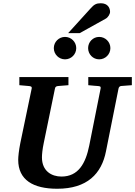

<svg xmlns="http://www.w3.org/2000/svg" viewBox="-20 -1145 831 1181"><path d="M791 -621V-671H523V-621C550 -618 580 -616 580 -616C596 -615 601 -613 599 -601L529 -250C507 -140 462 -59 358 -59C298 -59 238 -92 238 -177C238 -195 241 -227 249 -265L318 -600C320 -612 327 -615 339 -616C339 -616 370 -618 401 -621V-671H99V-621C126 -618 155 -616 155 -616C169 -615 177 -613 175 -601L105 -265C96 -220 92 -181 92 -162C92 -38 184 16 332 16C516 16 605 -76 632 -215L709 -600C711 -609 716 -615 725 -616ZM659 -849C659 -887 628 -918 590 -918C552 -918 522 -887 522 -849C522 -811 552 -780 590 -780C628 -780 659 -811 659 -849ZM449 -849C449 -887 418 -918 380 -918C342 -918 311 -887 311 -849C311 -811 342 -780 380 -780C418 -780 449 -811 449 -849ZM657 -1072C657 -1096 643 -1125 600 -1125C573 -1125 559 -1118 537 -1093L399 -941H470L630 -1030C645 -1038 657 -1059 657 -1072Z"/></svg>

Font: Veleka
Style: Bold Italic
Weight: 700
Italic angle: -12°
Designer: Stefan Peev, Context Ltd, 2016; SIL International, 1997-2014.
Foundry: Stefan Peev, Context Ltd, 2016
Version: Version 5.000